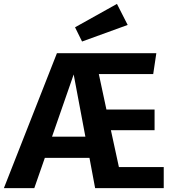

<svg xmlns="http://www.w3.org/2000/svg" viewBox="-40 -965 898 985"><path d="M398 -264 338 -583 227 -264ZM800 -108V0H448L419 -155H190L136 0H-20L252 -692H762L746 -585H467L506 -403H753V-297H529L570 -108ZM381 -752 345 -825 560 -945 615 -837Z"/></svg>

Font: FiraSans
Style: Regular
Weight: 600
Designer: Carrois Corporate & Edenspiekermann AG
Foundry: Carrois Corporate GbR & Edenspiekermann AG
Version: Version 3.106;PS 003.106;hotconv 1.0.70;makeotf.lib2.5.58329